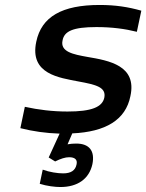

<svg xmlns="http://www.w3.org/2000/svg" viewBox="-20 -529 589 773"><path d="M296 -201C367 -188 408 -178 400 -136C392 -98 349 -80 252 -80C191 -80 135 -87 80 -99L62 -13C114 0 163 7 220 9L176 105L202 121C224 110 243 104 258 104C282 104 293 114 288 134C283 157 266 169 234 169C212 169 179 164 152 154L140 211C168 220 202 224 223 224C293 224 339 191 352 132C363 78 339 49 287 49C275 49 263 50 252 52L271 8C405 2 486 -46 505 -142C532 -265 420 -285 331 -300C276 -310 221 -320 232 -367C239 -403 273 -420 368 -420C430 -420 483 -413 531 -401L549 -486C496 -501 445 -509 381 -509C230 -509 147 -462 126 -361C98 -230 220 -216 296 -201Z"/></svg>

Font: LT Wave Text Medium Italic
Style: Regular
Weight: 500
Designer: Daniel Lyons
Version: Version 2.5 (Glyphs App)